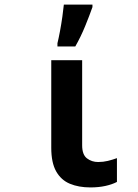

<svg xmlns="http://www.w3.org/2000/svg" viewBox="-20 -809 603 839"><path d="M375 10Q324 10 285.5 -6Q247 -22 225.5 -60Q204 -98 204 -163V-546H339V-174Q339 -133 360 -117Q381 -101 409 -101Q431 -101 451.5 -106Q472 -111 491 -118V-14Q470 -3 440.5 3.5Q411 10 375 10ZM231 -620Q236 -640 242 -672Q248 -704 252.5 -736Q257 -768 259 -789H384V-778Q371 -741 352 -694.5Q333 -648 309 -606H231Z"/></svg>

Font: Noto Sans Mono SemiCondensed
Style: Bold
Weight: 700
Width: 4
Designer: Monotype Design Team
Foundry: Monotype Imaging Inc.
Version: Version 2.014